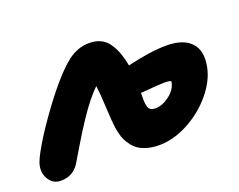

<svg xmlns="http://www.w3.org/2000/svg" viewBox="-103 -685 1078 867"><g transform="rotate(-20 435.5 -252.0)"><path d="M58.1 18.1Q22.5 18.1 2.7 -11.2Q-17.1 -40.5 -9.8 -79.1Q-5.4 -104 32 -167Q69.3 -230 126 -307.1Q220.2 -435.5 286.1 -486.8Q334.5 -522.9 388.2 -522.9Q455.1 -522.9 485.8 -472.2Q512.2 -431.6 523.9 -366.2Q636.2 -393.1 712.9 -393.1Q792.5 -393.1 830.1 -353.8Q867.7 -314.5 853 -238.8Q840.3 -175.3 790 -115.5Q739.7 -55.7 669.2 -18.3Q598.6 19 530.8 19Q500.5 19 475.8 12.5Q451.2 5.9 434.8 -4.4Q418.5 -14.6 406 -30.8Q393.6 -46.9 386.5 -61.5Q379.4 -76.2 374.8 -96.2Q370.1 -116.2 368.4 -130.4Q366.7 -144.5 365.2 -163.1Q363.8 -178.2 360.6 -240.5Q357.4 -302.7 353 -329.1Q309.1 -286.6 259.8 -212.9Q230.5 -170.4 189.5 -101.6Q148.4 -32.7 146 -28.8Q115.2 18.1 58.1 18.1ZM532.2 -217.8Q530.8 -176.3 538.3 -159.7Q545.9 -143.1 570.8 -143.1Q603 -143.1 637.7 -168.9Q672.4 -194.8 679.2 -231Q680.7 -238.8 646 -238.8Q623.5 -238.8 532.2 -231Z"/></g></svg>

Font: Shantell Sans Normal
Style: Italic
Weight: 800
Italic angle: -11.31°
Designer: Stephen Nixon, Anya Danilova, Shantell Martin
Foundry: Arrow Type
Version: Version 1.006;[559af2be0]